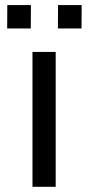

<svg xmlns="http://www.w3.org/2000/svg" viewBox="-20 -716 342 736"><path d="M193.5 -517V0H104.5V-517ZM202 -607 202.5 -696.5H293L292.5 -607ZM7.5 -607 8 -696.5H98.5L98 -607Z"/></svg>

Font: Public Sans
Style: Regular
Weight: 400
Designer: The Public Sans project authors (U.S. Web Design System). Libre Franklin designed by Pablo Impallari and Rodrigo Fuenzal
Version: Version 1.008; ttfautohint (v1.8.1) -l 8 -r 50 -G 200 -x 14 